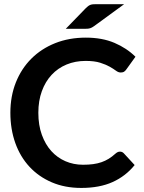

<svg xmlns="http://www.w3.org/2000/svg" viewBox="-20 -916 710 944"><path d="M570 -170.5Q581 -170.5 589 -162L642 -104.5Q598 -50 533.8 -21Q469.5 8 379.5 8Q299 8 234.8 -19.5Q170.5 -47 125 -96Q79.5 -145 55.2 -213Q31 -281 31 -361.5Q31 -443 58 -510.8Q85 -578.5 134 -627.5Q183 -676.5 251.2 -703.8Q319.5 -731 402 -731Q482.5 -731 542.8 -705.2Q603 -679.5 646 -637L601 -574.5Q597 -568.5 590.8 -564Q584.5 -559.5 573.5 -559.5Q562 -559.5 550 -568.5Q538 -577.5 519.5 -588Q501 -598.5 472.8 -607.5Q444.5 -616.5 401 -616.5Q350 -616.5 307.2 -598.8Q264.5 -581 233.8 -548Q203 -515 185.8 -467.8Q168.5 -420.5 168.5 -361.5Q168.5 -300.5 185.8 -253Q203 -205.5 232.5 -173Q262 -140.5 302 -123.2Q342 -106 388 -106Q415.5 -106 437.8 -109Q460 -112 478.8 -118.5Q497.5 -125 514.2 -135.2Q531 -145.5 547.5 -160.5Q552.5 -165 558 -167.8Q563.5 -170.5 570 -170.5ZM590.5 -895.5 442.5 -787.5Q437 -783.5 432.2 -781Q427.5 -778.5 422.8 -777Q418 -775.5 412.8 -775Q407.5 -774.5 400.5 -774.5H303.5L401.5 -875.5Q407.5 -881.5 412.8 -885.5Q418 -889.5 423.5 -891.8Q429 -894 436 -894.8Q443 -895.5 453 -895.5Z"/></svg>

Font: LatoHex
Style: Bold
Weight: 700
Designer: Lukasz Dziedzic
Foundry: tyPoland Lukasz Dziedzic
Version: Version 1.104; Western+Polish opensource